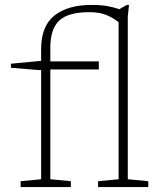

<svg xmlns="http://www.w3.org/2000/svg" viewBox="-20 -762 663 782"><path d="M185 -32 268.5 -24V0H64V-24L147.5 -32V-477L139 -476.5L24.5 -486V-502.5L146 -514H147.5V-561Q147.5 -656.5 202.2 -699.2Q257 -742 353 -742Q390 -742 416.8 -737.2Q443.5 -732.5 465.5 -724.5L497 -742H505.5L500.5 -695.5V-32L584 -24V0H379.5V-24L463 -32V-671.5Q444 -687.5 415.5 -700Q387 -712.5 344 -712.5Q257.5 -712.5 221.2 -678.2Q185 -644 185 -568V-512H382.5V-479H185Z"/></svg>

Font: Newsreader Caption ExtraLight
Style: Regular
Weight: 275
Designer: Hugues Gentile
Foundry: Production Type
Version: Version 1.001